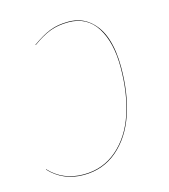

<svg xmlns="http://www.w3.org/2000/svg" viewBox="-87 -596 595 675"><g transform="rotate(-15 211.0 -258.5)"><path d="M222.2 -525.9Q268.6 -525.9 300.3 -499Q332 -472.2 346.4 -427.7Q360.8 -383.3 360.8 -324.2Q360.8 -228.5 335.7 -154.1Q310.5 -79.6 259 -35.4Q207.5 8.8 136.2 8.8Q61.5 8.8 12.2 -43.9L13.2 -44.9Q61.5 6.8 136.2 6.8Q207 6.8 258.3 -37.4Q309.6 -81.5 334.2 -155.3Q358.9 -229 358.9 -324.2Q358.9 -414.1 324.5 -469Q290 -523.9 222.2 -523.9Q184.6 -523.9 155.5 -512.9Q126.5 -502 90.8 -476.1L89.8 -477.1Q126.5 -503.4 155.3 -514.6Q184.1 -525.9 222.2 -525.9Z"/></g></svg>

Font: Fira Sans Compressed Two
Style: Italic
Weight: 100
Width: 3
Italic angle: -8°
Designer: Carrois Corporate & Edenspiekermann AG
Foundry: Carrois Corporate GbR & Edenspiekermann AG
Version: Version 4.203;PS 004.203;hotconv 1.0.88;makeotf.lib2.5.64775